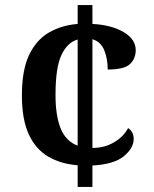

<svg xmlns="http://www.w3.org/2000/svg" viewBox="-20 -734 603 754"><path d="M285 -85Q219 -90 169.5 -119Q120 -148 93 -206.5Q66 -265 66 -359Q66 -459 94.5 -518.5Q123 -578 172.5 -606.5Q222 -635 285 -640V-714H343V-640Q418 -636 465.5 -608Q513 -580 513 -537Q513 -504 490.5 -482.5Q468 -461 403 -461Q403 -503 389.5 -536.5Q376 -570 343 -580V-153Q391 -153 428.5 -175.5Q466 -198 483 -231Q505 -217 505 -188Q505 -153 467 -121Q429 -89 343 -84V0H285ZM285 -579Q244 -567 221 -517.5Q198 -468 198 -360Q198 -279 218.5 -229Q239 -179 285 -162Z"/></svg>

Font: Noto Serif Myanmar SemiBold
Style: Regular
Weight: 600
Designer: Ben Mitchell and the Monotype Design Team
Foundry: Monotype Imaging Inc.
Version: Version 2.106; ttfautohint (v1.8.4.7-5d5b)